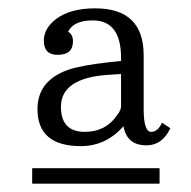

<svg xmlns="http://www.w3.org/2000/svg" viewBox="-20 -772 458 460"><path d="M270 -626V-633.8Q270 -723.1 202.1 -723.1Q156.2 -723.1 143.1 -695.8Q154.8 -689.9 154.8 -672.9Q154.8 -640.6 117.7 -640.6Q85 -640.6 85 -674.8Q85 -704.1 115.2 -727.1Q148.9 -752 208 -752Q324.2 -752 324.2 -639.6V-510.7Q324.2 -456.1 342.3 -456.1Q357.9 -456.1 368.2 -478L388.2 -464.8Q368.7 -423.8 331.1 -423.8Q283.7 -423.8 275.9 -469.7Q233.9 -421.9 173.8 -421.9Q69.8 -421.9 69.8 -510.7Q69.8 -579.1 144 -605Q175.8 -615.7 242.2 -623ZM270 -594.7 240.2 -592.8Q126 -585.4 126 -516.1Q126 -456.1 183.1 -456.1Q232.9 -456.1 259.8 -495.1Q270 -507.8 270 -517.1ZM57.1 -369.1H362.3V-332H57.1Z"/></svg>

Font: I.Ming
Style: Regular
Weight: 400
Designer: Ichiten Fonts Project
Version: Version 6.11; Dec 27, 2019